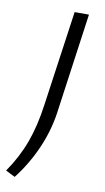

<svg xmlns="http://www.w3.org/2000/svg" viewBox="-164 -582 463 845"><g transform="rotate(10 67.5 -160.0)"><path d="M-77 199Q-29 130 -1.5 55Q26 -20 39 -117L99 -540H163L100 -89Q88 -7 53 72.5Q18 152 -35 220Z"/></g></svg>

Font: Plata Sans Light
Style: Italic
Weight: 300
Italic angle: -8°
Designer: Pablo Impallari, Andres Torresi, & Cristiano Sobral
Foundry: Pablo Impallari, Andres Torresi, & Cristiano Sobral
Version: Version 1.00;December 28, 2019;FontCreator 12.0.0.2547 64-bi